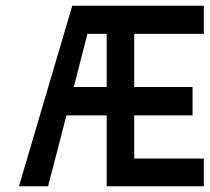

<svg xmlns="http://www.w3.org/2000/svg" viewBox="-20 -647 728 667"><path d="M688 0H350.6V-246.1H210.9L147 0H45.9L231 -627H688V-529.3H446.3V-344.7H648.9V-246.1H446.3V-96.2H688ZM350.6 -344.7V-529.3H283.7L236.3 -344.7Z"/></svg>

Font: Keraleeyam
Style: Regular
Weight: 400
Designer: Hussain K. H.
Foundry: Swathanthra Malayalam Computing(SMC) http://smc.org.in
Version: Version 3.0.0+20221109